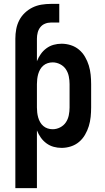

<svg xmlns="http://www.w3.org/2000/svg" viewBox="-20 -753 540 988"><path d="M59 215V-554Q59 -579 63.5 -603Q68 -627 79 -648.5Q90 -670 108 -687Q126 -704 147.5 -714.5Q169 -725 193 -729Q217 -733 242 -733H285V-637H242Q226 -637 211.5 -631Q197 -625 187.5 -613Q178 -601 174 -585.5Q170 -570 170 -554V-438Q178 -458 190 -475Q202 -492 219 -504.5Q236 -517 256 -522.5Q276 -528 297 -528Q321 -528 344.5 -520.5Q368 -513 386.5 -497.5Q405 -482 417.5 -460.5Q430 -439 437 -416Q444 -393 446.5 -368.5Q449 -344 449 -320V-200Q449 -176 446.5 -151.5Q444 -127 437 -104Q430 -81 417.5 -59.5Q405 -38 386.5 -22.5Q368 -7 344.5 0.5Q321 8 297 8Q276 8 256 2.5Q236 -3 219 -15.5Q202 -28 190 -45Q178 -62 170 -82V215ZM251 -88Q271 -88 289.5 -97.5Q308 -107 319 -123.5Q330 -140 334 -160Q338 -180 338 -200V-320Q338 -340 334 -360Q330 -380 319 -396.5Q308 -413 289.5 -422.5Q271 -432 251 -432Q238 -432 225.5 -428Q213 -424 203 -415.5Q193 -407 186.5 -395.5Q180 -384 176.5 -371.5Q173 -359 171.5 -346Q170 -333 170 -320V-200Q170 -187 171.5 -174Q173 -161 176.5 -148.5Q180 -136 186.5 -124.5Q193 -113 203 -104.5Q213 -96 225.5 -92Q238 -88 251 -88Z"/></svg>

Font: Iosevka SS04
Style: Bold
Weight: 700
Monospace: yes
Designer: Belleve Invis
Foundry: Belleve Invis
Version: Version 19.0.0; ttfautohint (v1.8.4)